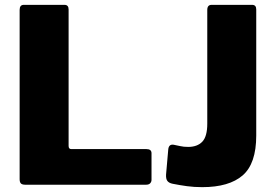

<svg xmlns="http://www.w3.org/2000/svg" viewBox="-20 -762 1133 792"><path d="M61 -721Q61 -742 78 -742H246Q263 -742 263 -723V-160Q263 -147 274 -147H584Q605 -147 605 -130V-20Q605 -12 599.5 -6Q594 0 582 0H85Q71 0 66 -5.5Q61 -11 61 -23V-721ZM1037 -203Q1037 -87 981 -38.5Q925 10 814 10Q781 10 751.5 6Q722 2 692 -4Q677 -7 670.5 -15.5Q664 -24 665 -42L674 -145Q676 -168 696 -165Q708 -163 722.5 -159.5Q737 -156 756 -156Q794 -156 814.5 -177.5Q835 -199 835 -252V-721Q835 -742 853 -742H1020Q1037 -742 1037 -723V-203Z"/></svg>

Font: Libre Franklin Thin ExtraBold
Style: Regular
Weight: 800
Version: Version 3.000